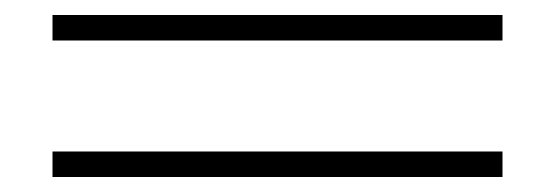

<svg xmlns="http://www.w3.org/2000/svg" viewBox="-20 -428 740 256"><path d="M50 -192H650V-226H50ZM50 -374H650V-408H50Z"/></svg>

Font: Perun ExtraLight
Style: Regular
Weight: 200
Foundry: Copyright (c) Stefan Peev, Context Ltd, 2016
Version: Version 1.089